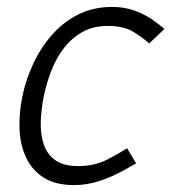

<svg xmlns="http://www.w3.org/2000/svg" viewBox="-20 -528 496 556"><path d="M195 8Q140 8 106 -14Q72 -36 55 -73Q38 -110 36.5 -156Q35 -202 45 -250Q55 -298 76.5 -344Q98 -390 130.5 -427Q163 -464 206.5 -486Q250 -508 305 -508L293 -453Q251 -453 220 -436Q189 -419 166.5 -390.5Q144 -362 129.5 -325.5Q115 -289 107 -250Q99 -211 98 -174.5Q97 -138 107 -109Q117 -80 141 -63.5Q165 -47 207 -47ZM194 8 206 -47Q253 -47 289.5 -65.5Q326 -84 348 -99L374 -55Q356 -44 327.5 -29Q299 -14 265 -3Q231 8 194 8ZM412 -402Q396 -417 367.5 -435Q339 -453 292 -453L304 -508Q341 -508 370.5 -497Q400 -486 421.5 -471Q443 -456 456 -444Z"/></svg>

Font: Epunda Sans Light
Style: Italic
Weight: 300
Italic angle: -12.0243°
Designer: Simon Atzbach
Foundry: typofactur
Version: Version 2.204